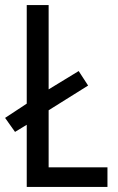

<svg xmlns="http://www.w3.org/2000/svg" viewBox="-21 -734 464 754"><path d="M84 0H401V-77H170V-301L325 -398L288 -455L170 -383V-714H84V-327L-1 -271L38 -216L84 -244Z"/></svg>

Font: Noto Sans Georgian Condensed
Style: Regular
Weight: 400
Width: 3
Designer: Monotype Design Team, Akaki Razmadze
Foundry: Google LLC
Version: Version 2.005